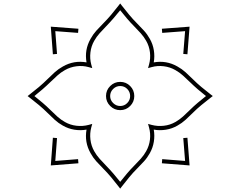

<svg xmlns="http://www.w3.org/2000/svg" viewBox="-20 -932 1416 1131"><path d="M688 -911.6 697.8 -898.9Q718.8 -871.6 741 -845Q763.2 -818.4 787.6 -793.9Q808.6 -772.9 828.1 -751.5Q847.7 -730 862.3 -703.6Q880.4 -672.4 886.2 -636.2Q892.1 -600.1 885.7 -564.5Q960 -577.6 1024.9 -540.5Q1051.3 -525.9 1072.8 -506.6Q1094.2 -487.3 1115.2 -466.3Q1139.6 -441.9 1166.5 -419.4Q1193.4 -397 1220.7 -376L1233.4 -366.2L1220.7 -356.4Q1193.4 -335.4 1166.5 -313.2Q1139.6 -291 1115.2 -266.6Q1094.2 -245.6 1072.8 -226.1Q1051.3 -206.5 1024.9 -191.9Q993.7 -173.8 957.5 -168Q921.4 -162.1 885.7 -168.5Q892.1 -132.8 886.2 -96.9Q880.4 -61 862.3 -29.3Q847.7 -2.9 828.1 18.6Q808.6 40 787.6 61Q763.2 85.4 741 112.3Q718.8 139.2 697.8 166.5L688 179.2L678.2 166.5Q657.2 139.2 634.8 112.3Q612.3 85.4 587.9 61Q566.9 40 547.6 18.6Q528.3 -2.9 513.7 -29.3Q476.6 -94.2 489.7 -168.5Q454.1 -162.1 418.2 -168Q382.3 -173.8 350.6 -191.9Q324.2 -206.5 302.7 -226.1Q281.2 -245.6 260.3 -266.6Q235.8 -291 209.2 -313.2Q182.6 -335.4 155.3 -356.4L142.6 -366.2L155.3 -376Q182.6 -397 209.2 -419.4Q235.8 -441.9 260.3 -466.3Q281.2 -487.3 302.7 -506.6Q324.2 -525.9 350.6 -540.5Q415.5 -577.6 489.7 -564.5Q476.6 -638.7 513.7 -703.6Q528.3 -730 547.6 -751.5Q566.9 -772.9 587.9 -793.9Q612.3 -818.4 634.8 -845Q657.2 -871.6 678.2 -898.9ZM688 -871.6Q668.5 -847.2 647.9 -823.5Q627.4 -799.8 605.5 -777.3Q585.4 -756.8 566.9 -736.1Q548.3 -715.3 535.2 -691.9Q517.1 -660.6 512.7 -623.5Q508.3 -586.4 517.6 -551.8L523.4 -530.8L502.4 -536.6Q467.8 -546.4 430.9 -541.7Q394 -537.1 362.3 -519Q338.9 -505.9 318.1 -487.3Q297.4 -468.8 276.9 -448.7Q254.4 -426.8 230.7 -406.2Q207 -385.7 182.6 -366.2Q207 -346.7 230.7 -326.7Q254.4 -306.6 276.9 -284.2Q296.9 -264.2 318.1 -245.1Q339.4 -226.1 362.3 -213.4Q394 -195.3 430.7 -191.2Q467.3 -187 502.4 -196.3L523.4 -202.1L517.6 -181.2Q508.3 -146.5 512.7 -109.6Q517.1 -72.8 535.2 -41Q548.3 -17.6 566.9 3.2Q585.4 23.9 605.5 44.4Q627.4 66.9 647.9 90.6Q668.5 114.3 688 139.2Q707.5 114.7 727.5 90.8Q747.6 66.9 770 44.4Q790 24.4 809.1 3.2Q828.1 -18.1 840.8 -41Q858.9 -72.8 863.3 -109.4Q867.7 -146 857.9 -181.2L852.1 -202.1L873 -196.3Q908.2 -187 945.1 -191.2Q981.9 -195.3 1013.2 -213.4Q1036.6 -226.6 1057.6 -245.4Q1078.6 -264.2 1098.6 -284.2Q1121.1 -306.6 1145 -326.7Q1168.9 -346.7 1193.4 -366.2Q1168.5 -385.7 1144.8 -406.2Q1121.1 -426.8 1098.6 -448.7Q1078.1 -468.8 1057.4 -487.3Q1036.6 -505.9 1013.2 -519Q981.9 -537.1 944.8 -541.7Q907.7 -546.4 873 -536.6L852.1 -530.8L857.9 -551.8Q867.7 -586.9 863.3 -623.8Q858.9 -660.6 840.8 -691.9Q827.6 -715.3 808.8 -736.3Q790 -757.3 770 -777.3Q747.6 -799.8 727.5 -823.5Q707.5 -847.2 688 -871.6ZM1096.7 -774.9 1084 -612.3 1059.6 -614.3 1070.3 -748.5 935.5 -738.3 933.6 -762.7ZM279.3 -774.9 441.9 -762.7 439.9 -738.3 305.7 -748.5 315.9 -614.3 291.5 -612.3ZM688 -449.7Q722.7 -449.7 746.8 -425.3Q771 -400.9 771 -366.2Q771 -332 746.8 -307.6Q722.7 -283.2 688 -283.2Q653.8 -283.2 629.2 -307.6Q604.5 -332 604.5 -366.2Q604.5 -400.9 629.2 -425.3Q653.8 -449.7 688 -449.7ZM688 -425.3Q664.1 -425.3 646.5 -408Q628.9 -390.6 628.9 -366.2Q628.9 -342.3 646.5 -325Q664.1 -307.6 688 -307.6Q712.4 -307.6 729.5 -325Q746.6 -342.3 746.6 -366.2Q746.6 -390.6 729.5 -408Q712.4 -425.3 688 -425.3ZM279.3 42.5 291.5 -120.6 315.9 -118.7 305.7 16.1 439.9 5.4 441.9 29.8ZM1096.7 42.5 933.6 29.8 935.5 5.4 1070.3 16.1 1059.6 -118.7 1084 -120.6Z"/></svg>

Font: Pinar-FD Light
Style: Regular
Weight: 300
Designer: Amin Abedi
Version: Version 2.000